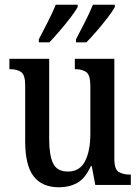

<svg xmlns="http://www.w3.org/2000/svg" viewBox="-20 -786 597 816"><path d="M231 10Q159 10 123 -36.5Q87 -83 87 -186V-424Q87 -468 69.5 -480Q52 -492 23 -492H20V-536H189V-195Q189 -127 205.5 -92Q222 -57 269 -57Q319 -57 341.5 -101Q364 -145 364 -218V-421Q364 -468 346 -480Q328 -492 301 -492H298V-536H466V-111Q466 -66 485 -55Q504 -44 531 -44H536V0H385L370 -80H366Q342 -27 308 -8.5Q274 10 231 10ZM303 -619Q322 -655 341.5 -693.5Q361 -732 375 -766H468V-756Q459 -739 437.5 -711Q416 -683 391.5 -654.5Q367 -626 347 -606H303ZM145 -619Q164 -655 183.5 -693.5Q203 -732 217 -766H310V-756Q301 -739 279.5 -711Q258 -683 233.5 -654.5Q209 -626 190 -606H145Z"/></svg>

Font: Noto Serif Tamil Condensed Medium
Style: Regular
Weight: 500
Width: 3
Designer: Indian Type Foundry, Tom Grace, and the Monotype Design Team
Foundry: Monotype Imaging Inc.
Version: Version 2.004; ttfautohint (v1.8.4.7-5d5b)